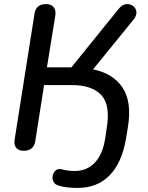

<svg xmlns="http://www.w3.org/2000/svg" viewBox="-20 -732 723 941"><path d="M361 189Q337 189 312 186.5Q287 184 269 178Q249 173 242 158.5Q235 144 238.5 128Q242 112 254 102.5Q266 93 284 98Q311 106 346 106Q405 106 443.5 66.5Q482 27 495 -50L503 -104Q522 -218 476 -266.5Q430 -315 333 -315H196L153 -41Q146 7 96 7Q71 7 59 -8Q47 -23 52 -50L149 -664Q156 -712 206 -712Q231 -712 243 -697Q255 -682 251 -655L210 -402H330L562 -689Q578 -709 597 -711.5Q616 -714 631 -703.5Q646 -693 648.5 -674.5Q651 -656 633 -634L436 -392Q533 -373 580 -303.5Q627 -234 607 -110L598 -55Q578 65 517.5 127Q457 189 361 189Z"/></svg>

Font: Nunito SemiBold
Style: Italic
Weight: 600
Italic angle: -9°
Designer: Vernon Adams
Foundry: Vernon Adams
Version: Version 3.601; ttfautohint (v1.8.2.53-6de2)